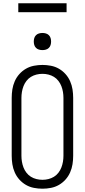

<svg xmlns="http://www.w3.org/2000/svg" viewBox="-20 -1137 515 1165"><path d="M238 8Q212 8 186 3Q160 -2 137.5 -15Q115 -28 97.5 -47.5Q80 -67 69.5 -91Q59 -115 55 -140.5Q51 -166 51 -192V-543Q51 -569 55 -594.5Q59 -620 69.5 -644Q80 -668 97.5 -687.5Q115 -707 137.5 -720Q160 -733 186 -738Q212 -743 238 -743Q263 -743 289 -738Q315 -733 337.5 -720Q360 -707 377.5 -687.5Q395 -668 405.5 -644Q416 -620 420 -594.5Q424 -569 424 -543V-192Q424 -166 420 -140.5Q416 -115 405.5 -91Q395 -67 377.5 -47.5Q360 -28 337.5 -15Q315 -2 289 3Q263 8 238 8ZM238 -46Q256 -46 274 -50.5Q292 -55 307.5 -64.5Q323 -74 334.5 -89Q346 -104 352.5 -121Q359 -138 362 -156Q365 -174 365 -192V-543Q365 -561 362 -579Q359 -597 352.5 -614Q346 -631 334.5 -646Q323 -661 307.5 -670.5Q292 -680 274 -684.5Q256 -689 238 -689Q219 -689 201 -684.5Q183 -680 167.5 -670.5Q152 -661 140.5 -646Q129 -631 122.5 -614Q116 -597 113 -579Q110 -561 110 -543V-192Q110 -174 113 -156Q116 -138 122.5 -121Q129 -104 140.5 -89Q152 -74 167.5 -64.5Q183 -55 201 -50.5Q219 -46 238 -46ZM238 -833Q227 -833 216.5 -836Q206 -839 198.5 -846.5Q191 -854 188 -864Q185 -874 185 -885Q185 -896 188 -906Q191 -916 198.5 -923.5Q206 -931 216.5 -934Q227 -937 238 -937Q248 -937 258.5 -934Q269 -931 276.5 -923.5Q284 -916 287 -906Q290 -896 290 -885Q290 -874 287 -864Q284 -854 276.5 -846.5Q269 -839 258.5 -836Q248 -833 238 -833ZM91 -1063V-1117H384V-1063Z"/></svg>

Font: Iosevka QP Light
Style: Regular
Weight: 300
Designer: Belleve Invis
Foundry: Belleve Invis
Version: Version 20.0.0; ttfautohint (v1.8.4)